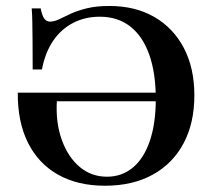

<svg xmlns="http://www.w3.org/2000/svg" viewBox="-20 -602 701 634"><path d="M326.6 11.3Q236.3 11.3 171.4 -25.4Q106.5 -62.1 72.2 -131Q37.9 -200 38.7 -296H533.1L534.7 -267.7H167.7Q163.7 -196 184.3 -139.5Q204.8 -83.1 243.1 -50.8Q281.5 -18.5 333.1 -18.5Q383.1 -18.5 419.4 -49.2Q455.6 -79.8 475 -137.5Q494.4 -195.2 494.4 -275Q494.4 -361.3 472.6 -422.2Q450.8 -483.1 409.7 -514.9Q368.5 -546.8 309.7 -546.8Q260.5 -546.8 221 -526.2Q181.5 -505.6 155.2 -466.9Q129 -428.2 118.5 -372.6H87.9Q87.9 -429.8 87.5 -467.3Q87.1 -504.8 86.7 -529.8Q86.3 -554.8 84.7 -574.2H114.5Q118.5 -551.6 125.8 -541.1Q133.1 -530.6 145.2 -530.6Q158.9 -530.6 175 -538.3Q191.1 -546 213.3 -556.5Q235.5 -566.9 266.9 -574.6Q298.4 -582.3 341.1 -582.3Q426.6 -582.3 489.5 -546Q552.4 -509.7 587.1 -443.5Q621.8 -377.4 621.8 -287.1Q621.8 -195.2 585.9 -128.2Q550 -61.3 483.9 -25Q417.7 11.3 326.6 11.3Z"/></svg>

Font: Playfair
Style: Bold
Weight: 700
Designer: Claus Eggers Sørensen
Foundry: Claus Eggers Sørensen
Version: Version 2.001;gftools[0.9.30]